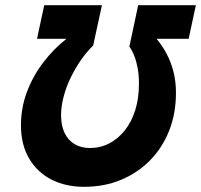

<svg xmlns="http://www.w3.org/2000/svg" viewBox="-20 -710 777 742"><path d="M737 -690 709 -560H585Q607 -534 624 -502Q641 -470 650.5 -432.5Q660 -395 660 -351Q660 -271 633.5 -204.5Q607 -138 559 -89.5Q511 -41 446.5 -14.5Q382 12 305 12Q234 12 179 -16Q124 -44 92.5 -97.5Q61 -151 61 -226Q61 -293 84 -354.5Q107 -416 147 -468.5Q187 -521 237 -560H123L151 -690H374L340 -534Q315 -510 292.5 -477.5Q270 -445 252.5 -408.5Q235 -372 225.5 -335Q216 -298 216 -265Q216 -224 230 -195.5Q244 -167 269 -152.5Q294 -138 327 -138Q368 -138 402.5 -156Q437 -174 463 -207Q489 -240 503 -285.5Q517 -331 517 -386Q517 -418 512.5 -444Q508 -470 500 -491.5Q492 -513 480 -530L514 -690Z"/></svg>

Font: Radio Canada
Style: Italic
Weight: 400
Italic angle: -12°
Designer: Charles Daoud, Etienne Aubert Bonn, Alexandre Saumier Demers, Jacques Le Bailly
Foundry: Radio-Canada
Version: Version 2.104;gftools[0.9.28.dev5+ged2979d]